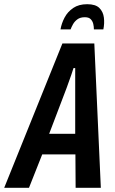

<svg xmlns="http://www.w3.org/2000/svg" viewBox="-62 -894 549 914"><path d="M-42 0 235 -687H387L418 0H298L297 -159H139L76 0ZM172 -257H296V-475Q296 -482 296 -493Q296 -504 296 -517.5Q296 -531 296 -544.5Q296 -558 296 -570H288Q284 -556 277.5 -538Q271 -520 265 -503Q259 -486 255 -475ZM226 -754Q231 -783 245.5 -810.5Q260 -838 286.5 -856Q313 -874 353 -874Q393 -874 411 -856Q429 -838 432.5 -810.5Q436 -783 430 -754H385Q385 -767 382 -780Q379 -793 370 -802.5Q361 -812 342 -812Q320 -812 306.5 -802Q293 -792 285.5 -778.5Q278 -765 274 -754Z"/></svg>

Font: Archivo ExtraCondensed SemiBold
Style: Italic
Weight: 600
Width: 2
Italic angle: -10°
Designer: Hector Gatti
Foundry: Omnibus-Type
Version: Version 2.001